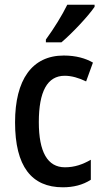

<svg xmlns="http://www.w3.org/2000/svg" viewBox="-20 -786 440 816"><path d="M382 -757V-766H266C244 -721 210 -666 175 -618V-606H241C285 -643 355 -717 382 -757ZM247 10C292 10 332 0 366 -22V-107C331 -87 297 -75 256 -75C182 -75 145 -140 145 -267C145 -397 181 -464 255 -464C284 -464 315 -455 346 -440L375 -520C344 -538 303 -550 251 -550C116 -550 44 -447 44 -266C44 -79 114 10 247 10Z"/></svg>

Font: Noto Sans Kannada Condensed Medium
Style: Regular
Weight: 500
Width: 3
Designer: Jelle Bosma - Monotype Design Team
Foundry: Monotype Imaging Inc.
Version: Version 2.005